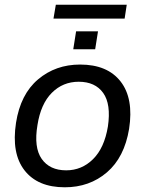

<svg xmlns="http://www.w3.org/2000/svg" viewBox="-20 -786 616 815"><path d="M255 9Q140 9 84 -63Q28 -135 48 -265Q67 -386 141.5 -449Q216 -512 320 -512Q436 -512 492 -440Q548 -368 528 -239Q508 -118 434 -54.5Q360 9 255 9ZM261 -63Q327 -63 375 -110.5Q423 -158 438 -249Q452 -344 418 -391.5Q384 -439 314 -439Q247 -439 200 -392Q153 -345 139 -255Q123 -160 157 -111.5Q191 -63 261 -63ZM207 -707 217 -766H518L509 -707ZM291 -577 303 -653H396L384 -577Z"/></svg>

Font: Mulish Medium
Style: Italic
Weight: 500
Italic angle: -9°
Designer: Vernon Adams
Foundry: Vernon Adams
Version: Version 3.603; ttfautohint (v1.8.3)